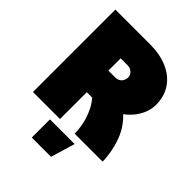

<svg xmlns="http://www.w3.org/2000/svg" viewBox="-250 -825 1150 1150"><g transform="rotate(45 325.0 -250.0)"><path d="M207 -227V-410H327Q345 -410 357.5 -417.5Q370 -425 376.5 -438Q383 -451 383 -465Q383 -478 376 -489Q369 -500 356.5 -507Q344 -514 326 -514H207V-698H336Q420 -698 483.5 -670Q547 -642 582 -590Q617 -538 617 -465Q617 -423 596 -380.5Q575 -338 536.5 -303.5Q498 -269 443.5 -248Q389 -227 322 -227ZM41 0V-698H270V0ZM394 0Q394 -42 383.5 -87Q373 -132 352 -173Q331 -214 299 -245Q267 -276 223 -289L442 -338Q499 -310 535.5 -269.5Q572 -229 592 -182.5Q612 -136 621 -89Q630 -42 631 0ZM229 198V44H438L392 198Z"/></g></svg>

Font: Azeret Mono Thin Black
Style: Regular
Weight: 900
Version: Version 1.002